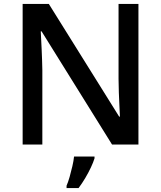

<svg xmlns="http://www.w3.org/2000/svg" viewBox="-20 -734 818 975"><path d="M683 0H549L191 -575H187Q189 -535 191.5 -483.5Q194 -432 195 -378V0H95V-714H228L585 -142H589Q588 -163 586.5 -195.5Q585 -228 583.5 -264Q582 -300 582 -333V-714H683ZM460 70Q454 90 441.5 116.5Q429 143 413 170Q397 197 379 221H318V209Q326 191 333.5 164.5Q341 138 347.5 110Q354 82 356 61H460Z"/></svg>

Font: Noto Sans Nag Mundari Medium
Style: Regular
Weight: 500
Version: Version 1.000